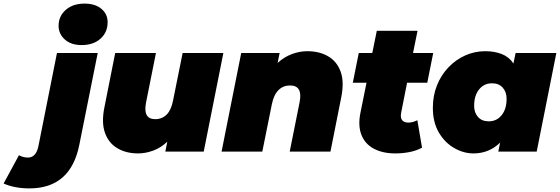

<svg xmlns="http://www.w3.org/2000/svg" viewBox="-203 -841 3106 1065"><path d="M-40 204Q-121 204 -183 177L-98 20Q-74 33 -48 33Q-3 33 10 -30L113 -547H339L237 -38Q189 204 -40 204ZM250 -591Q191 -591 156.5 -622Q122 -653 122 -698Q122 -751 161.5 -786Q201 -821 266 -821Q325 -821 359.5 -792Q394 -763 394 -718Q394 -662 354.5 -626.5Q315 -591 250 -591Z M563 10Q497 10 448.5 -18.5Q400 -47 379.5 -103.5Q359 -160 376 -245L436 -547H662L607 -272Q589 -180 658 -180Q696 -180 721.5 -205.5Q747 -231 757 -284L810 -547H1036L927 0H714L725 -55Q689 -21 646.5 -5.5Q604 10 563 10Z M1501 -557Q1569 -557 1617.5 -528.5Q1666 -500 1686.5 -443.5Q1707 -387 1690 -302L1630 0H1404L1459 -275Q1477 -367 1406 -367Q1368 -367 1342 -341.5Q1316 -316 1305 -263L1252 0H1026L1135 -547H1348L1337 -492Q1373 -525 1416 -541Q1459 -557 1501 -557Z M1990 10Q1920 10 1871 -16Q1822 -42 1802 -92.5Q1782 -143 1796 -214L1830 -382H1754L1787 -547H1862L1887 -670H2113L2088 -547H2200L2167 -382H2055L2022 -215Q2017 -187 2028 -174Q2039 -161 2062 -161Q2076 -161 2087.5 -164.5Q2099 -168 2112 -174L2138 -22Q2107 -5 2068.5 2.5Q2030 10 1990 10Z M2423 10Q2369 10 2317 -19.5Q2265 -49 2231.5 -105.5Q2198 -162 2198 -243Q2198 -311 2221 -368Q2244 -425 2284.5 -467.5Q2325 -510 2377.5 -533.5Q2430 -557 2489 -557Q2539 -557 2579.5 -541.5Q2620 -526 2645 -489L2657 -547H2883L2774 0H2561L2571 -50Q2510 10 2423 10ZM2508 -168Q2552 -168 2579.5 -202Q2607 -236 2607 -293Q2607 -331 2585.5 -355Q2564 -379 2526 -379Q2482 -379 2454.5 -345Q2427 -311 2427 -254Q2427 -216 2448.5 -192Q2470 -168 2508 -168Z"/></svg>

Font: Montserrat Black
Style: Italic
Weight: 900
Italic angle: -11.3°
Designer: Julieta Ulanovsky
Foundry: Julieta Ulanovsky
Version: Version 9.000; ttfautohint (v1.8.4.7-5d5b)